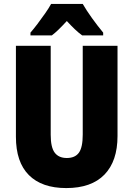

<svg xmlns="http://www.w3.org/2000/svg" viewBox="-20 -947 679 977"><path d="M578 -255Q578 -127 511.5 -58.5Q445 10 317 10Q193 10 127 -56Q61 -122 61 -251V-714H238V-261Q238 -197 258.5 -170Q279 -143 320 -143Q362 -143 381.5 -170Q401 -197 401 -262V-714H578ZM401 -927Q420 -894 448 -855Q476 -816 505 -781V-767H398Q380 -780 361 -798Q342 -816 320 -840Q297 -815 278.5 -797Q260 -779 244 -767H135V-781Q150 -798 170.5 -825Q191 -852 210.5 -880Q230 -908 240 -927Z"/></svg>

Font: Noto Sans Kannada Condensed Black
Style: Regular
Weight: 900
Width: 3
Designer: Jelle Bosma - Monotype Design Team
Foundry: Monotype Imaging Inc.
Version: Version 2.005; ttfautohint (v1.8.4.7-5d5b)